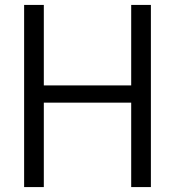

<svg xmlns="http://www.w3.org/2000/svg" viewBox="-20 -760 712 780"><path d="M78 -740H158V-413H513V-740H593V0H513V-343H158V0H78Z"/></svg>

Font: Encode Sans Condensed
Style: Regular
Weight: 400
Designer: Pablo Impallari, Andres Torresi
Foundry: Pablo Impallari, Andres Torresi
Version: Version 1.000; ttfautohint (v1.00) -l 8 -r 50 -G 200 -x 14 -